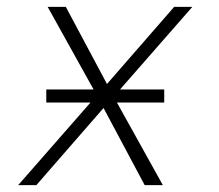

<svg xmlns="http://www.w3.org/2000/svg" viewBox="-20 -540 640 560"><path d="M33 0 244 -241H115V-279H253L119 -520H172L292 -295L488 -520H541L330 -279H459V-241H321L455 0H402L282 -225L86 0Z"/></svg>

Font: Iosevka Aile XLt Obl
Style: Regular
Weight: 200
Italic angle: -9°
Designer: Belleve Invis
Foundry: Belleve Invis
Version: Version 31.1.0; ttfautohint (v1.8.4)